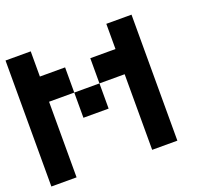

<svg xmlns="http://www.w3.org/2000/svg" viewBox="-110 -760 970 895"><g transform="rotate(-20 375.0 -312.5)"><path d="M125 0H0V-625H125V-500H250V-375H125ZM625 0H500V-375H375V-500H500V-625H625ZM250 -250V-375H375V-250Z"/></g></svg>

Font: Tiny5
Style: Regular
Weight: 400
Designer: Stefan Schmidt
Foundry: Made with Bits'n'Picas by Kreative Software
Version: Version 1.002; ttfautohint (v1.8.4.7-5d5b)